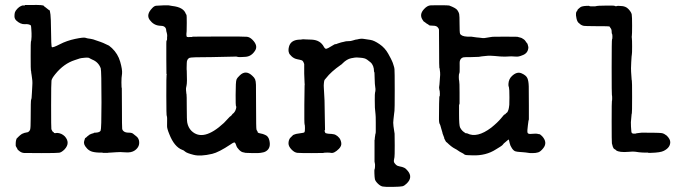

<svg xmlns="http://www.w3.org/2000/svg" viewBox="-20 -591 2775 770"><path d="M202 -57 209 -58Q227 -57 240 -44Q263 -18 239 8Q227 20 217.5 21.5Q208 23 147 23Q86 23 76.5 22.5Q67 22 58.5 15.5Q50 9 50 7.5Q50 6 46.5 0.5Q43 -5 43 -7Q43 -9 43 -15.5Q43 -22 44.5 -28.5Q46 -35 46.5 -35Q47 -35 49.5 -38Q52 -41 55.5 -44Q59 -47 60.5 -48.5Q62 -50 64.5 -51.5Q67 -53 68 -54L78 -58L92 -61Q99 -65 101 -72Q103 -79 103 -113Q103 -191 105 -192Q107 -193 108 -219Q109 -245 109.5 -246.5Q110 -248 110 -258Q110 -268 108.5 -277Q107 -286 106.5 -292Q106 -298 105.5 -298Q105 -298 105 -302.5Q105 -307 104 -308Q103 -309 103 -366.5Q103 -424 104 -424.5Q105 -425 105.5 -431Q106 -437 106.5 -444Q107 -451 106.5 -458Q106 -465 105.5 -475Q105 -485 104 -488Q103 -491 95.5 -493Q88 -495 80 -494Q62 -493 45 -509Q38 -516 38 -526Q38 -536 40 -542Q42 -548 49.5 -556Q57 -564 64.5 -567Q72 -570 72 -569H79L80 -570V-571Q80 -571 106 -571Q156 -572 156 -567Q156 -566 162 -562Q168 -558 171.5 -554.5Q175 -551 177 -551Q184 -551 184.5 -477.5Q185 -404 188 -402Q192 -399 220 -413.5Q248 -428 281.5 -435Q315 -442 322.5 -439.5Q330 -437 335 -436.5Q340 -436 342 -435.5Q344 -435 349.5 -434Q355 -433 361 -430.5Q367 -428 383 -423Q388 -422 417 -408L429 -398Q453 -375 462 -343.5Q471 -312 469.5 -296Q468 -280 467.5 -278.5Q467 -277 467 -260.5Q467 -244 467.5 -241.5Q468 -239 468.5 -237Q469 -235 469 -158Q469 -81 470 -74.5Q471 -68 477.5 -63.5Q484 -59 496.5 -59Q509 -59 514 -54.5Q519 -50 526.5 -44.5Q534 -39 537 -29Q543 -4 521 12Q507 22 483.5 20Q460 18 446 19.5Q432 21 423.5 21Q415 21 412 22H395H391L392 21Q392 21 377 21Q354 20 343.5 15Q333 10 327 2Q314 -12 317.5 -25Q321 -38 322.5 -38Q324 -38 326.5 -40.5Q329 -43 330 -44Q331 -45 334 -47L339 -51Q347 -55 352 -56Q357 -57 356.5 -58Q356 -59 364 -59Q380 -60 383.5 -67Q387 -74 387 -180Q387 -306 384 -317Q375 -342 350 -352Q341 -356 340 -357Q337 -361 320 -359.5Q303 -358 299.5 -356.5Q296 -355 280 -350Q236 -336 202 -294Q188 -277 186.5 -268Q185 -259 185 -168Q185 -77 186 -73Q190 -63 193 -62Q196 -61 196 -59Q196 -57 202 -57Z M590 -558Q598 -567 606 -568Q614 -569 635 -569.5Q656 -570 656.5 -569.5Q657 -569 671 -567Q716 -562 725 -536Q727 -532 728 -531Q729 -530 729 -499Q729 -468 728.5 -466Q728 -464 727.5 -454.5Q727 -445 730 -443L738 -442Q738 -443 745 -442.5Q752 -442 752 -444Q752 -444 855.5 -444.5Q959 -445 970.5 -443.5Q982 -442 992 -432Q1016 -408 1003 -388Q988 -364 963 -363Q939 -361 932.5 -363Q926 -365 923 -364H922L829 -362Q745 -362 740 -359Q729 -354 729 -338Q729 -325 728.5 -319.5Q728 -314 728.5 -312.5Q729 -311 729 -307Q731 -259 728 -247.5Q725 -236 726 -230Q727 -224 727 -220Q727 -216 728 -213.5Q729 -211 729 -160Q729 -109 731 -99Q735 -79 748 -66Q795 -21 878 -98Q887 -107 895 -116Q903 -125 904.5 -125Q906 -125 910 -130.5Q914 -136 915 -136Q916 -136 919.5 -140.5Q923 -145 924 -148Q930 -162 926 -167Q925 -167 925 -210Q925 -264 928.5 -272Q932 -280 942 -289Q966 -312 992 -287Q1000 -280 1003 -273Q1006 -266 1006.5 -251Q1007 -236 1007 -156.5Q1007 -77 1008.5 -72Q1010 -67 1011.5 -66Q1013 -65 1013 -62Q1013 -58 1024 -56Q1035 -54 1041 -51Q1056 -46 1060 -29Q1068 3 1046 16Q1039 20 1033 20.5Q1027 21 1025 22Q1023 23 994 23L965 22L956 20Q948 19 939 10Q930 1 927.5 -7.5Q925 -16 922 -19Q919 -22 905 -12Q857 20 831 26Q784 37 756.5 30Q729 23 722.5 17Q716 11 711 10Q679 -2 659 -53Q649 -77 650 -87Q651 -125 649 -125Q647 -125 647 -207.5Q647 -290 648 -290.5Q649 -291 648.5 -293Q648 -295 647.5 -295.5Q647 -296 647 -352Q647 -408 647 -414Q647 -427 648 -429Q650 -428 650 -434Q650 -440 650 -442Q652 -450 647 -466Q647 -484 631 -487Q630 -487 619 -488Q596 -490 580.5 -511Q565 -532 590 -558Z M1484 68 1482 57V-29Q1483 -30 1483 -35Q1483 -40 1483.5 -40.5Q1484 -41 1484.5 -47Q1485 -53 1486 -55Q1487 -57 1487 -65Q1487 -73 1487 -100Q1487 -127 1486 -133Q1485 -139 1484.5 -148.5Q1484 -158 1483.5 -159.5Q1483 -161 1483 -189Q1483 -217 1484 -219Q1487 -230 1485 -240.5Q1483 -251 1482.5 -277Q1482 -303 1481 -302L1480 -304Q1480 -329 1465.5 -341.5Q1451 -354 1443 -356.5Q1435 -359 1425.5 -359.5Q1416 -360 1411 -360.5Q1406 -361 1388.5 -357.5Q1371 -354 1354 -337Q1352 -334 1347 -331Q1307 -303 1288 -278Q1284 -273 1282 -271Q1280 -269 1279 -258Q1278 -247 1278.5 -243Q1279 -239 1279 -233Q1279 -227 1279.5 -224.5Q1280 -222 1280.5 -206.5Q1281 -191 1281.5 -187.5Q1282 -184 1282.5 -128.5Q1283 -73 1283.5 -71.5Q1284 -70 1282.5 -69Q1281 -68 1282.5 -63Q1284 -58 1286 -57Q1288 -56 1292 -55.5Q1296 -55 1299 -54.5Q1302 -54 1309 -54Q1322 -53 1327.5 -49Q1333 -45 1333.5 -45Q1334 -45 1340 -38.5Q1346 -32 1348.5 -19Q1351 -6 1339 6Q1320 25 1307 22Q1303 21 1292.5 21Q1282 21 1280 21.5Q1278 22 1276 22.5Q1274 23 1229.5 23Q1185 23 1173 22Q1161 21 1149 8.5Q1137 -4 1137 -16Q1137 -28 1143 -37L1156 -50H1157Q1167 -55 1183.5 -56.5Q1200 -58 1201.5 -61.5Q1203 -65 1203 -77.5Q1203 -90 1201.5 -92.5Q1200 -95 1200.5 -171Q1201 -247 1201.5 -247.5Q1202 -248 1202 -252.5Q1202 -257 1201.5 -258Q1201 -259 1200 -296V-334Q1196 -347 1190.5 -349Q1185 -351 1172 -353.5Q1159 -356 1149.5 -365Q1140 -374 1139 -379Q1135 -389 1139 -404Q1146 -430 1179 -432Q1189 -432 1191 -433Q1193 -434 1205 -433Q1217 -432 1231 -432Q1265 -430 1279 -403Q1284 -394 1289.5 -395.5Q1295 -397 1309.5 -406Q1324 -415 1325 -414Q1326 -413 1330.5 -415Q1335 -417 1335.5 -417Q1336 -417 1339 -418Q1342 -419 1343.5 -419.5Q1345 -420 1348.5 -421Q1352 -422 1352.5 -422Q1353 -422 1355.5 -422.5Q1358 -423 1359.5 -423.5Q1361 -424 1365.5 -425Q1370 -426 1378.5 -426Q1387 -426 1394 -428.5Q1401 -431 1406 -432Q1411 -433 1413 -433Q1427 -437 1439 -435Q1451 -433 1465.5 -431Q1480 -429 1502 -414Q1524 -399 1537 -375.5Q1550 -352 1552 -346.5Q1554 -341 1555 -339.5Q1556 -338 1556.5 -335Q1557 -332 1559 -327Q1561 -322 1562 -314Q1563 -306 1563 -228Q1563 -150 1562 -146.5Q1561 -143 1560.5 -134.5Q1560 -126 1558 -112.5Q1556 -99 1558 -85Q1560 -71 1561 -64.5Q1562 -58 1562.5 -55Q1563 -52 1563 -8.5Q1563 35 1562 39Q1558 55 1560.5 60Q1563 65 1563.5 64.5Q1564 64 1564 65Q1564 66 1569 70.5Q1574 75 1583.5 76.5Q1593 78 1600.5 81.5Q1608 85 1615 94Q1637 120 1611 145Q1602 154 1594 156Q1586 158 1555 158.5Q1524 159 1514.5 157Q1505 155 1495 145Q1485 135 1483.5 127.5Q1482 120 1481.5 104.5Q1481 89 1482 88Q1483 87 1483.5 82.5Q1484 78 1484 75.5Q1484 73 1484 72Q1484 68 1484 68Z M1823 -176 1821 -169V-134Q1821 -88 1825 -80Q1829 -72 1834 -67Q1839 -62 1840 -62Q1841 -62 1844 -59Q1847 -56 1849.5 -56.5Q1852 -57 1854 -56Q1893 -36 1950 -79Q1976 -100 1989.5 -116.5Q2003 -133 2003 -132Q2005 -131 2008 -135Q2011 -139 2012.5 -139Q2014 -139 2017 -145.5Q2020 -152 2021 -159.5Q2022 -167 2022.5 -170.5Q2023 -174 2023 -199.5Q2023 -225 2022.5 -228Q2022 -231 2021.5 -237Q2021 -243 2020 -244Q2019 -245 2019 -254Q2020 -274 2033 -286Q2053 -305 2071.5 -297Q2090 -289 2095 -277.5Q2100 -266 2100.5 -244.5Q2101 -223 2101 -167V-112Q2099 -106 2098.5 -99.5Q2098 -93 2097 -88Q2094 -66 2095.5 -59.5Q2097 -53 2109 -54Q2130 -56 2137 -54Q2144 -52 2144 -53Q2144 -54 2154 -45Q2177 -20 2159 3Q2148 17 2138.5 20Q2129 23 2115.5 23Q2102 23 2099 22Q2096 21 2088.5 20.5Q2081 20 2078 19.5Q2075 19 2065 18.5Q2055 18 2047.5 16Q2040 14 2033 3.5Q2026 -7 2024 -17Q2022 -27 2021 -30Q2020 -33 2015 -28Q2010 -23 2005 -19.5Q2000 -16 1997.5 -12Q1995 -8 1986 -2.5Q1977 3 1969 8Q1929 34 1875 32Q1846 32 1842.5 28.5Q1839 25 1831.5 21.5Q1824 18 1818 13.5Q1812 9 1804 5Q1790 -2 1771 -21V-20Q1769 -21 1765 -29Q1761 -37 1761 -37H1762Q1755 -54 1755 -55.5Q1755 -57 1754 -60.5Q1753 -64 1752.5 -65.5Q1752 -67 1749.5 -75.5Q1747 -84 1746 -88Q1745 -92 1744 -93Q1740 -97 1740.5 -120.5Q1741 -144 1741 -175L1742 -205L1743 -204Q1744 -205 1744 -215.5Q1744 -226 1742 -232V-231L1741 -240L1742 -250Q1742 -249 1742 -247L1744 -274Q1746 -294 1745 -300.5Q1744 -307 1743.5 -313Q1743 -319 1742 -319Q1741 -319 1741 -393Q1741 -467 1740.5 -472Q1740 -477 1734.5 -482.5Q1729 -488 1715.5 -488Q1702 -488 1700 -490.5Q1698 -493 1694.5 -494.5Q1691 -496 1686.5 -500Q1682 -504 1681 -504Q1680 -503 1675 -511Q1660 -533 1681 -555Q1694 -569 1707 -569.5Q1720 -570 1732 -570Q1744 -570 1756.5 -570Q1769 -570 1772.5 -569.5Q1776 -569 1778 -569Q1780 -569 1780.5 -569Q1781 -569 1781 -569Q1808 -559 1814 -550.5Q1820 -542 1821.5 -535Q1823 -528 1823 -494.5Q1823 -461 1825 -456Q1830 -445 1855 -444Q1870 -444 1870 -444L1891 -441Q1900 -440 1902 -440Q1918 -437 1927 -439Q1936 -441 1945.5 -442Q1955 -443 1955.5 -443.5Q1956 -444 2005 -444Q2054 -444 2054.5 -443.5Q2055 -443 2062 -441.5Q2069 -440 2069.5 -439.5Q2070 -439 2073 -438Q2083 -433 2087.5 -426Q2092 -419 2093.5 -418Q2095 -417 2096.5 -412Q2098 -407 2098.5 -404Q2099 -401 2099 -401Q2098 -377 2074 -369Q2060 -363 2050 -364Q2040 -365 2030 -365Q2001 -363 1986.5 -364.5Q1972 -366 1964 -366.5Q1956 -367 1947.5 -367.5Q1939 -368 1927 -366.5Q1915 -365 1912.5 -365Q1910 -365 1900 -363L1870 -362Q1841 -362 1838 -361Q1827 -358 1824 -346Q1823 -344 1823.5 -322Q1824 -300 1822 -297Q1820 -294 1820 -282.5Q1820 -271 1821.5 -266.5Q1823 -262 1823 -219Z M2318 -488 2309 -492Q2309 -493 2302 -498Q2295 -503 2292 -517Q2289 -531 2290 -536.5Q2291 -542 2291 -542.5Q2291 -543 2294 -547Q2297 -551 2296.5 -551.5Q2296 -552 2298 -554Q2307 -563 2314 -565Q2321 -567 2332.5 -567.5Q2344 -568 2343.5 -567Q2343 -566 2350 -565.5Q2357 -565 2364.5 -565.5Q2372 -566 2373 -567Q2374 -568 2408.5 -568.5Q2443 -569 2445 -567.5Q2447 -566 2450 -566Q2453 -566 2454.5 -567Q2456 -568 2469 -567Q2489 -567 2500.5 -554.5Q2512 -542 2513.5 -533Q2515 -524 2515 -488.5Q2515 -453 2514 -448Q2513 -443 2514 -437.5Q2515 -432 2515 -404Q2515 -376 2514 -373Q2513 -370 2511.5 -341.5Q2510 -313 2511 -303Q2512 -293 2512.5 -281Q2513 -269 2514 -267.5Q2515 -266 2515 -202Q2515 -138 2514 -137Q2513 -136 2512 -122Q2509 -99 2510.5 -83.5Q2512 -68 2512 -64Q2512 -55 2522 -55Q2532 -55 2532 -56Q2532 -57 2537 -57L2545 -58L2554 -59Q2626 -59 2635 -57Q2644 -55 2654 -47Q2668 -33 2668 -21Q2668 1 2642 14Q2629 21 2590 22H2579Q2583 21 2577.5 21Q2572 21 2565 21Q2558 21 2553 20.5Q2548 20 2542 19.5Q2536 19 2528 17.5Q2520 16 2500 18Q2464 21 2451 12Q2449 9 2444.5 7Q2440 5 2437.5 -3Q2435 -11 2434 -16Q2433 -21 2433 -103.5Q2433 -186 2434 -186Q2435 -186 2435 -197.5Q2435 -209 2434 -209.5Q2433 -210 2433 -321Q2433 -432 2434.5 -433Q2436 -434 2436 -444Q2436 -454 2434.5 -455Q2433 -456 2433 -464.5Q2433 -473 2428.5 -478.5Q2424 -484 2424 -485Q2424 -486 2374 -486Q2324 -486 2318 -488Z"/></svg>

Font: TT2020 Style E
Style: Regular
Weight: 400
Version: Version 00.2